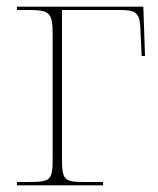

<svg xmlns="http://www.w3.org/2000/svg" viewBox="-20 -556 475 576"><path d="M31 0H289V-10H239C171 -10 166 -14 166 -84V-526H339C386 -526 399 -519 401 -473L405 -388H415L410 -536H31V-526H66C130 -526 138 -517 138 -452V-84C138 -14 133 -10 62 -10H31Z"/></svg>

Font: Noto Serif Display Thin
Style: Regular
Weight: 100
Designer: Monotype Design Team
Foundry: Monotype Imaging Inc.
Version: Version 2.009